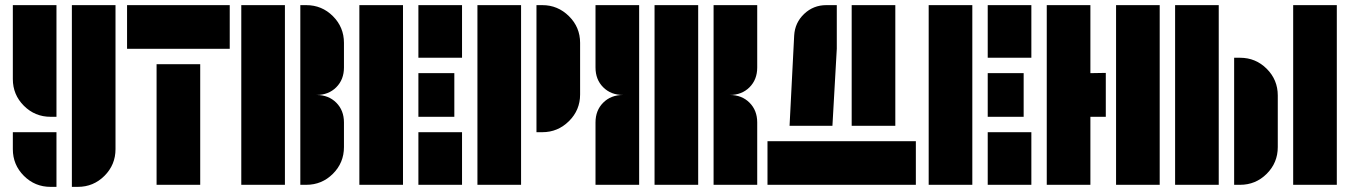

<svg xmlns="http://www.w3.org/2000/svg" viewBox="-20 -720 5258 748"><path d="M260 8V-700H430V-139Q430 -78 387 -35Q344 8 283 8ZM30 -139V-205H200V8H177Q116 8 73 -35Q30 -78 30 -139ZM30 -412V-700H200V-265H177Q116 -265 73 -308Q30 -351 30 -412Z M590 0V-470H760V0ZM475 -530V-700H875V-530Z M1173 -700Q1234 -700 1277 -657Q1320 -614 1320 -553V-457Q1320 -410 1290 -380Q1260 -350 1213 -350Q1260 -350 1290 -320Q1320 -290 1320 -243V-147Q1320 -86 1277 -43Q1234 0 1173 0H1150V-700ZM920 0V-700H1090V0Z M1380 0V-700H1550V0ZM1610 -495V-700H1780V-495ZM1610 0V-205H1780V0ZM1750 -435V-265H1610V-435Z M1840 0V-700H2010V0ZM2093 -700Q2153 -700 2196.5 -657Q2240 -614 2240 -553V-352Q2240 -291 2196.5 -248Q2153 -205 2093 -205H2070V-700Z M2530 0V-700H2700V0ZM2300 -457V-700H2470V-350V0H2300V-243Q2300 -290 2330 -320Q2360 -350 2407 -350Q2360 -350 2330 -380Q2300 -410 2300 -457ZM2760 -350V-700H2930V-457Q2930 -410 2900 -380Q2870 -350 2823 -350Q2870 -350 2900 -320Q2930 -290 2930 -243V0H2760Z M2970 0V-170H3548V0ZM3468 -700V-230H3298V-700ZM3240 -530 3223 -230H3056L3074 -582Q3077 -632 3113 -666Q3149 -700 3199 -700H3240Z M3598 0V-700H3768V0ZM3828 -495V-700H3998V-495ZM3828 0V-205H3998V0ZM3968 -435V-265H3828V-435Z M4328 0V-700H4498V0ZM4228 -435 4288 -436V-265H4228V0H4058V-700H4228Z M4558 0V-700H4728V0ZM4958 -147Q4958 -86 4915 -43Q4872 0 4811 0H4788V-495H4811Q4872 -495 4915 -452Q4958 -409 4958 -348ZM5188 -700V0H5018V-700Z"/></svg>

Font: Promplate
Style: Bold
Weight: 400
Designer: Evgeny Tarasenko
Foundry: Evgeny Tarasenko
Version: Version 1.000